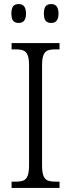

<svg xmlns="http://www.w3.org/2000/svg" viewBox="-20 -925 350 945"><path d="M37 -31H56Q81 -31 95 -36.5Q109 -42 116 -59.5Q123 -77 123 -111V-603Q123 -637 116 -654Q109 -671 95 -676.5Q81 -682 56 -682H37V-713H273V-682H254Q228 -682 214.5 -676.5Q201 -671 194 -654Q187 -637 187 -603V-111Q187 -77 194 -59.5Q201 -42 215 -36.5Q229 -31 254 -31H273V0H37ZM36 -858Q36 -884 45 -894.5Q54 -905 72 -905Q108 -905 108 -858Q108 -812 72 -812Q54 -812 45 -822.5Q36 -833 36 -858ZM196 -858Q196 -884 205 -894.5Q214 -905 232 -905Q268 -905 268 -858Q268 -812 232 -812Q214 -812 205 -822.5Q196 -833 196 -858Z"/></svg>

Font: Noto Serif NarrowLight
Style: Regular
Weight: 300
Width: 4
Designer: Monotype Design Team
Foundry: Monotype Imaging Inc.
Version: Version 1.001